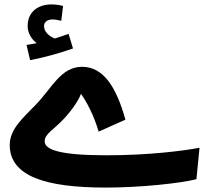

<svg xmlns="http://www.w3.org/2000/svg" viewBox="-20 -827 948 868"><path d="M116 -555C185 -568 260 -590 310 -608L290 -674C271 -667 251 -660 228 -653C206 -661 179 -681 179 -709C179 -726 193 -739 217 -739C231 -739 245 -736 257 -733L265 -800C251 -804 232 -807 212 -807C159 -807 105 -779 105 -709C105 -677 123 -649 146 -632C134 -629 119 -627 100 -624ZM459 21C611 21 796 2 868 -17L882 -159C808 -145 652 -125 461 -125C247 -125 182 -151 182 -188C182 -222 221 -239 268 -289C314 -338 340 -384 346 -403C371 -368 404 -307 426 -232L547 -286C506 -433 448 -525 351 -525C255 -525 214 -428 143 -355C87 -296 24 -245 24 -172C24 -30 186 21 459 21Z"/></svg>

Font: Noto Sans Arabic UI SmCn XBd
Style: Regular
Weight: 800
Width: 4
Designer: Monotype Design Team, Nadine Chahine and Nizar Qandah
Foundry: Monotype Imaging Inc.
Version: Version 2.010